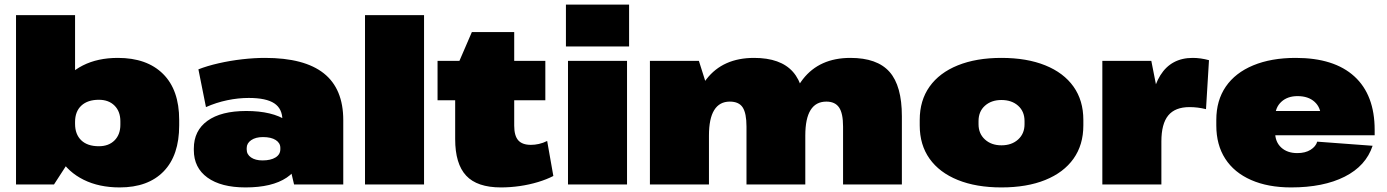

<svg xmlns="http://www.w3.org/2000/svg" viewBox="-20 -806 6060 839"><path d="M503 13Q413 13 345.5 -20.5Q278 -54 241.5 -114.5Q205 -175 204 -257V-284Q205 -366 241 -426.5Q277 -487 342 -520Q407 -553 495 -553Q622 -553 692.5 -483Q763 -413 763 -282V-258Q763 -127 695 -57Q627 13 503 13ZM50 -740H308V-142L216 0H50ZM412 -167Q455 -167 480.5 -192.5Q506 -218 506 -261V-276Q506 -319 480.5 -344.5Q455 -370 412 -370Q363 -370 335.5 -344.5Q308 -319 308 -273V-265Q308 -219 335 -193Q362 -167 412 -167Z M1214 -216V-281Q1214 -331 1178.5 -354.5Q1143 -378 1067 -378Q1021 -378 973 -368Q925 -358 880 -338L847 -503Q885 -518 935.5 -529.5Q986 -541 1038.5 -547Q1091 -553 1138 -553Q1310 -553 1395 -485.5Q1480 -418 1480 -281V0H1265ZM1053 13Q946 13 886.5 -30Q827 -73 827 -150V-157Q827 -235 886.5 -278Q946 -321 1056 -321Q1170 -321 1233.5 -278.5Q1297 -236 1297 -158V-151Q1297 -73 1233 -30Q1169 13 1053 13ZM1127 -105Q1163 -105 1184 -118Q1205 -131 1205 -154V-160Q1205 -181 1185 -194Q1165 -207 1129 -207Q1097 -207 1077.5 -193.5Q1058 -180 1058 -159V-153Q1058 -131 1077 -118Q1096 -105 1127 -105Z M1833 -740V0H1575V-740Z M2169 13Q2065 13 2017 -38.5Q1969 -90 1969 -198V-497L2042 -666H2227V-257Q2227 -213 2244.5 -193Q2262 -173 2300 -173Q2317 -173 2335 -177Q2353 -181 2371 -190L2398 -37Q2369 -22 2331 -10.5Q2293 1 2251.5 7Q2210 13 2169 13ZM1892 -540H2363V-368H1892Z M2720 -540V0H2462V-540ZM2729 -786V-603H2453V-786Z M3664 -253Q3664 -311 3646.5 -336.5Q3629 -362 3591 -362Q3545 -362 3522 -325Q3499 -288 3499 -214L3416 -114V-190Q3416 -367 3488.5 -460Q3561 -553 3696 -553Q3813 -553 3867 -492Q3921 -431 3921 -298V0H3664ZM2820 -540H3034L3078 -401V0H2820ZM3242 -253Q3242 -311 3225.5 -336.5Q3209 -362 3169 -362Q3124 -362 3101 -325Q3078 -288 3078 -214L2995 -114V-190Q2995 -367 3067 -460Q3139 -553 3275 -553Q3391 -553 3445 -492Q3499 -431 3499 -298V0H3242Z M4356 13Q4246 13 4165.5 -19.5Q4085 -52 4042 -112.5Q3999 -173 3999 -258V-282Q3999 -367 4042 -427.5Q4085 -488 4165.5 -520.5Q4246 -553 4356 -553Q4467 -553 4547.5 -520.5Q4628 -488 4671 -427.5Q4714 -367 4714 -282V-258Q4714 -173 4671 -112.5Q4628 -52 4547.5 -19.5Q4467 13 4356 13ZM4356 -171Q4401 -171 4429 -196.5Q4457 -222 4457 -263V-277Q4457 -319 4429 -344Q4401 -369 4356 -369Q4312 -369 4284 -344Q4256 -319 4256 -277V-263Q4256 -222 4284 -196.5Q4312 -171 4356 -171Z M4797 -540H5011L5055 -317V0H4797ZM5003 -251Q5003 -401 5050.5 -477Q5098 -553 5192 -553Q5209 -553 5227 -550.5Q5245 -548 5263 -543L5250 -329Q5214 -338 5178 -338Q5115 -338 5085 -301.5Q5055 -265 5055 -188Z M5622 13Q5521 13 5447 -19.5Q5373 -52 5334 -112.5Q5295 -173 5295 -258V-282Q5295 -367 5336.5 -427.5Q5378 -488 5456.5 -520.5Q5535 -553 5642 -553Q5810 -553 5898.5 -472Q5987 -391 5987 -238V-215H5506V-321H5785L5752 -281V-294Q5752 -336 5724.5 -361Q5697 -386 5650 -386Q5606 -386 5579 -361Q5552 -336 5552 -294V-228Q5552 -186 5578.5 -161.5Q5605 -137 5649 -137Q5684 -137 5707 -151.5Q5730 -166 5736 -187L5978 -169Q5949 -81 5856 -34Q5763 13 5622 13Z"/></svg>

Font: Pathway Extreme 28pt Black
Style: Regular
Weight: 900
Designer: Eduardo Rodriguez Tunni
Foundry: Eduardo Rodriguez Tunni
Version: Version 1.001;gftools[0.9.26]